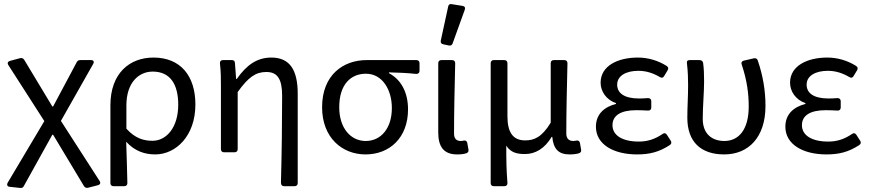

<svg xmlns="http://www.w3.org/2000/svg" viewBox="-20 -763 4358 962"><path d="M28.3 172.9 81.1 178.7C89.8 179.7 95.7 176.8 99.6 168.9L242.2 -87.9H246.1L400.4 168.9C405.3 176.8 412.1 179.7 420.9 177.7L470.7 165C481.4 162.1 485.4 154.3 479.5 144.5L285.2 -157.2L447.3 -443.4C453.1 -454.1 448.2 -461.9 436.5 -461.9H382.8C374 -461.9 368.2 -459 364.3 -451.2L246.1 -229.5H242.2L101.6 -462.9C96.7 -470.7 89.8 -473.6 81.1 -471.7L30.3 -458C19.5 -455.1 15.6 -447.3 21.5 -437.5L202.1 -156.2L18.6 152.3C12.7 163.1 16.6 171.9 28.3 172.9Z M533.2 -235.4V154.3C533.2 164.1 539.1 169.9 548.8 169.9H602.5C612.3 169.9 618.2 164.1 618.2 154.3C616.2 81.1 615.2 23.4 612.3 -52.7C656.2 -4.9 706.1 10.7 757.8 10.7C860.4 10.7 959 -81.1 959 -239.3C959 -383.8 883.8 -474.6 749 -474.6C629.9 -474.6 533.2 -396.5 533.2 -235.4ZM873 -238.3C873 -125 814.5 -57.6 744.1 -57.6C702.1 -57.6 658.2 -68.4 613.3 -118.2V-235.4C613.3 -348.6 674.8 -404.3 745.1 -404.3C835 -404.3 873 -337.9 873 -238.3Z M1393.6 -282.2C1393.6 -155.3 1391.6 5.9 1387.7 152.3C1387.7 164.1 1393.6 169.9 1403.3 169.9H1456.1C1465.8 169.9 1471.7 164.1 1471.7 154.3V-293C1471.7 -410.2 1433.6 -474.6 1339.8 -474.6C1267.6 -474.6 1215.8 -437.5 1166 -367.2H1163.1L1157.2 -447.3C1156.2 -458 1151.4 -461.9 1141.6 -461.9H1096.7C1086.9 -461.9 1081.1 -456.1 1082 -445.3C1086.9 -404.3 1086.9 -367.2 1086.9 -335V-15.6C1086.9 -5.9 1092.8 0 1102.5 0H1155.3C1165 0 1170.9 -5.9 1170.9 -15.6V-301.8C1224.6 -377 1261.7 -402.3 1314.5 -402.3C1371.1 -402.3 1393.6 -366.2 1393.6 -282.2Z M1593.8 -225.6C1593.8 -73.2 1694.3 10.7 1811.5 10.7C1931.6 10.7 2024.4 -72.3 2024.4 -214.8C2024.4 -300.8 1989.3 -364.3 1928.7 -396.5V-400.4C1977.5 -399.4 2018.6 -397.5 2065.4 -392.6C2076.2 -392.6 2082 -398.4 2082 -408.2V-446.3C2082 -456.1 2076.2 -461.9 2066.4 -461.9H1816.4C1701.2 -461.9 1593.8 -388.7 1593.8 -225.6ZM1943.4 -221.7C1943.4 -120.1 1888.7 -56.6 1812.5 -56.6C1736.3 -56.6 1679.7 -122.1 1679.7 -225.6C1679.7 -339.8 1737.3 -393.6 1813.5 -393.6C1896.5 -393.6 1943.4 -312.5 1943.4 -221.7Z M2225.6 -730.5 2188.5 -559.6C2186.5 -548.8 2191.4 -543 2201.2 -541L2228.5 -535.2C2237.3 -533.2 2245.1 -536.1 2248 -545.9L2308.6 -713.9C2312.5 -724.6 2308.6 -731.4 2297.9 -733.4L2243.2 -742.2C2233.4 -744.1 2227.5 -740.2 2225.6 -730.5ZM2175.8 -99.6C2175.8 -29.3 2202.1 10.7 2270.5 10.7C2290 10.7 2304.7 8.8 2316.4 4.9C2325.2 2 2329.1 -4.9 2327.1 -13.7L2321.3 -46.9C2319.3 -56.6 2312.5 -60.5 2302.7 -58.6C2297.9 -56.6 2293 -56.6 2289.1 -56.6C2267.6 -56.6 2254.9 -67.4 2254.9 -93.8C2254.9 -197.3 2257.8 -327.1 2260.7 -446.3C2260.7 -456.1 2254.9 -461.9 2245.1 -461.9H2191.4C2181.6 -461.9 2175.8 -456.1 2175.8 -446.3Z M2438.5 -446.3V154.3C2438.5 164.1 2444.3 169.9 2454.1 169.9H2506.8C2516.6 169.9 2523.4 164.1 2522.5 153.3C2517.6 90.8 2516.6 48.8 2516.6 -33.2C2539.1 2 2571.3 8.8 2610.4 8.8C2662.1 8.8 2709 -18.6 2744.1 -77.1H2747.1C2752.9 -15.6 2779.3 10.7 2834 10.7C2853.5 10.7 2868.2 8.8 2880.9 4.9C2889.6 2 2893.6 -4.9 2891.6 -13.7L2885.7 -46.9C2883.8 -56.6 2877 -60.5 2867.2 -58.6C2861.3 -57.6 2857.4 -56.6 2852.5 -56.6C2832 -56.6 2817.4 -67.4 2817.4 -93.8C2817.4 -197.3 2820.3 -327.1 2823.2 -446.3C2823.2 -456.1 2817.4 -461.9 2807.6 -461.9H2754.9C2745.1 -461.9 2739.3 -456.1 2739.3 -446.3V-148.4C2694.3 -74.2 2655.3 -59.6 2611.3 -59.6C2548.8 -59.6 2522.5 -101.6 2522.5 -180.7V-446.3C2522.5 -456.1 2516.6 -461.9 2506.8 -461.9H2454.1C2444.3 -461.9 2438.5 -456.1 2438.5 -446.3Z M2965.8 -127.9C2965.8 -41 3051.8 10.7 3171.9 10.7C3234.4 10.7 3282.2 -1 3335.9 -36.1C3344.7 -42 3345.7 -49.8 3340.8 -57.6L3321.3 -87.9C3315.4 -96.7 3307.6 -97.7 3299.8 -91.8C3259.8 -64.5 3222.7 -53.7 3180.7 -53.7C3097.7 -53.7 3048.8 -85 3048.8 -135.7C3048.8 -183.6 3088.9 -210.9 3168 -210.9C3187.5 -210.9 3206.1 -210 3226.6 -209C3237.3 -208 3243.2 -214.8 3243.2 -224.6V-255.9C3243.2 -265.6 3237.3 -271.5 3226.6 -271.5C3210.9 -270.5 3197.3 -269.5 3182.6 -269.5C3105.5 -269.5 3072.3 -297.9 3072.3 -338.9C3072.3 -384.8 3119.1 -408.2 3178.7 -408.2C3217.8 -408.2 3252.9 -396.5 3286.1 -377C3294.9 -371.1 3302.7 -373 3307.6 -381.8L3325.2 -411.1C3330.1 -418.9 3329.1 -426.8 3320.3 -432.6C3278.3 -459 3228.5 -474.6 3175.8 -474.6C3076.2 -474.6 2989.3 -433.6 2989.3 -348.6C2989.3 -305.7 3016.6 -263.7 3066.4 -246.1V-242.2C3011.7 -228.5 2965.8 -194.3 2965.8 -127.9Z M3423.8 -172.9C3423.8 -51.8 3492.2 10.7 3608.4 10.7C3730.5 10.7 3815.4 -75.2 3815.4 -232.4C3815.4 -308.6 3802.7 -384.8 3776.4 -460.9C3773.4 -469.7 3765.6 -472.7 3756.8 -470.7L3706.1 -459C3696.3 -456.1 3692.4 -449.2 3696.3 -439.5C3722.7 -361.3 3731.4 -293.9 3731.4 -229.5C3731.4 -111.3 3679.7 -56.6 3609.4 -56.6C3551.8 -56.6 3501 -87.9 3501 -168C3501 -225.6 3507.8 -302.7 3507.8 -353.5C3507.8 -388.7 3506.8 -419.9 3502.9 -448.2C3501 -457 3494.1 -461.9 3485.4 -461.9H3435.5C3424.8 -461.9 3419.9 -456.1 3421.9 -445.3C3426.8 -404.3 3427.7 -367.2 3427.7 -335C3427.7 -280.3 3423.8 -226.6 3423.8 -172.9Z M3915 -127.9C3915 -41 4001 10.7 4121.1 10.7C4183.6 10.7 4231.4 -1 4285.2 -36.1C4293.9 -42 4294.9 -49.8 4290 -57.6L4270.5 -87.9C4264.6 -96.7 4256.8 -97.7 4249 -91.8C4209 -64.5 4171.9 -53.7 4129.9 -53.7C4046.9 -53.7 3998 -85 3998 -135.7C3998 -183.6 4038.1 -210.9 4117.2 -210.9C4136.7 -210.9 4155.3 -210 4175.8 -209C4186.5 -208 4192.4 -214.8 4192.4 -224.6V-255.9C4192.4 -265.6 4186.5 -271.5 4175.8 -271.5C4160.2 -270.5 4146.5 -269.5 4131.8 -269.5C4054.7 -269.5 4021.5 -297.9 4021.5 -338.9C4021.5 -384.8 4068.4 -408.2 4127.9 -408.2C4167 -408.2 4202.1 -396.5 4235.4 -377C4244.1 -371.1 4252 -373 4256.8 -381.8L4274.4 -411.1C4279.3 -418.9 4278.3 -426.8 4269.5 -432.6C4227.5 -459 4177.7 -474.6 4125 -474.6C4025.4 -474.6 3938.5 -433.6 3938.5 -348.6C3938.5 -305.7 3965.8 -263.7 4015.6 -246.1V-242.2C3960.9 -228.5 3915 -194.3 3915 -127.9Z"/></svg>

Font: Ed Sans Neue
Style: Regular
Weight: 400
Designer: Stephen Hutchings
Version: Version 1.004;PS 001.004;hotconv 1.0.88;makeotf.lib2.5.64775